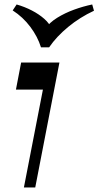

<svg xmlns="http://www.w3.org/2000/svg" viewBox="-20 -826 434 846"><path d="M85.3 0 169.1 -431.2H50.2L73.1 -550.5H241.9L135.3 0ZM386.3 -806.3 394.1 -778.7Q331.9 -749.8 280.3 -707.2Q228.7 -664.7 196.5 -617.5H160.6Q145.8 -664.7 113.5 -707.8Q81.2 -750.9 35.9 -780.1L53.3 -806.3Q88.9 -796.1 120.5 -779.7Q152.1 -763.3 175.3 -742.8Q198.6 -722.4 207.3 -698.7H178.6Q198.2 -726.8 232 -747.7Q265.9 -768.7 306.3 -783.4Q346.6 -798.1 386.3 -806.3Z"/></svg>

Font: Savate ExtraLight
Style: Italic
Weight: 200
Italic angle: -11°
Designer: Max Esnée
Foundry: Plomb Type
Version: Version 2.000